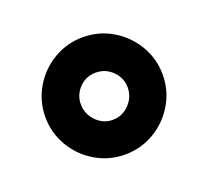

<svg xmlns="http://www.w3.org/2000/svg" viewBox="-64 -804 481 443"><g transform="rotate(-20 176.5 -583.0)"><path d="M32 -583Q32 -622 51.5 -655Q71 -688 104 -707.5Q137 -727 176 -727Q215 -727 248 -707.5Q281 -688 300.5 -655Q320 -622 320 -583Q320 -544 300.5 -511Q281 -478 248 -458.5Q215 -439 176 -439Q137 -439 104 -458.5Q71 -478 51.5 -511Q32 -544 32 -583ZM234 -583Q234 -606 217 -623Q200 -640 176 -640Q152 -640 135.5 -623Q119 -606 119 -583Q119 -559 136 -541.5Q153 -524 176 -524Q200 -524 217 -541.5Q234 -559 234 -583Z"/></g></svg>

Font: Prompt SemiBold
Style: Regular
Weight: 600
Designer: Katatrad Team
Foundry: CadsonDemak
Version: Version 1.000